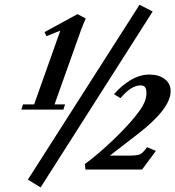

<svg xmlns="http://www.w3.org/2000/svg" viewBox="-20 -718 743 813"><path d="M151.9 75.7 98.1 42.5 570.8 -697.8 626.5 -669.4ZM70.3 -253.9 77.6 -275.9H124.5L235.4 -588.4L176.8 -564.9L168.5 -582L308.1 -658.2L343.3 -639.6Q337.9 -629.4 323.2 -591.3L210.9 -275.9H255.4L248.5 -253.9ZM341.8 0 339.4 -23.4Q396 -64.5 465.1 -131.1Q534.2 -197.8 570.8 -249Q600.1 -289.1 600.1 -323.2Q600.1 -340.8 594.5 -348.6Q588.9 -356.4 574.7 -356.4Q535.2 -356.4 490.2 -302.2L462.9 -319.3Q494.6 -356 533.7 -379.2Q572.8 -402.3 612.3 -402.3Q652.3 -402.3 677.5 -383.3Q702.6 -364.3 702.6 -332Q702.6 -257.3 561.5 -148.9L445.3 -59.1H526.9Q561 -59.1 573.2 -64.7Q585.4 -70.3 602.5 -94.7L640.1 -79.1L581.5 0Z"/></svg>

Font: Elstob 8pt
Style: Bold Italic
Weight: 700
Italic angle: -20°
Designer: Peter S. Baker
Version: Version 1.015